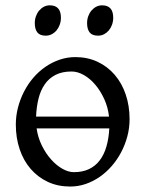

<svg xmlns="http://www.w3.org/2000/svg" viewBox="-20 -682 543 717"><path d="M116.7 -202.6Q121.6 -168.5 136.2 -138.7Q150.9 -108.9 170.7 -86.7Q190.4 -64.5 212.9 -51.8Q235.4 -39.1 255.9 -39.1Q288.1 -39.1 312.3 -50.5Q336.4 -62 352.5 -83.3Q368.7 -104.5 377.4 -134.8Q386.2 -165 388.2 -202.6ZM387.2 -246.6Q383.3 -281.2 369.4 -311.8Q355.5 -342.3 336.2 -365.2Q316.9 -388.2 293.5 -401.6Q270 -415 247.1 -415Q211.9 -415 187.3 -402.3Q162.6 -389.6 147 -366.9Q131.3 -344.2 123.8 -313.5Q116.2 -282.7 114.7 -246.6ZM463.9 -236.8Q463.9 -204.1 455.6 -172.9Q447.3 -141.6 432.6 -113.8Q418 -85.9 397.5 -62.3Q377 -38.6 352.3 -21.5Q327.6 -4.4 299.8 5.1Q272 14.6 242.2 14.6Q195.8 14.6 158.4 -2.9Q121.1 -20.5 94.5 -51.3Q67.9 -82 53.5 -124.5Q39.1 -167 39.1 -216.8Q39.1 -249 47.1 -280.3Q55.2 -311.5 69.6 -339.6Q84 -367.7 104.2 -391.4Q124.5 -415 149.2 -432.1Q173.8 -449.2 202.4 -459Q231 -468.8 261.2 -468.8Q307.1 -468.8 344.5 -451.2Q381.8 -433.6 408.4 -402.6Q435.1 -371.6 449.5 -329.1Q463.9 -286.6 463.9 -236.8ZM402.8 -615.7Q402.8 -602.1 398.4 -589.8Q394 -577.6 386.5 -568.6Q378.9 -559.6 368.7 -554.2Q358.4 -548.8 346.2 -548.8Q324.2 -548.8 314.7 -561Q305.2 -573.2 305.2 -595.7Q305.2 -609.4 309.6 -621.6Q314 -633.8 321.8 -642.8Q329.6 -651.9 339.6 -657Q349.6 -662.1 361.3 -662.1Q402.8 -662.1 402.8 -615.7ZM207.5 -615.7Q207.5 -602.1 203.1 -589.8Q198.7 -577.6 191.2 -568.6Q183.6 -559.6 173.3 -554.2Q163.1 -548.8 150.9 -548.8Q128.9 -548.8 119.4 -561Q109.9 -573.2 109.9 -595.7Q109.9 -609.4 114.3 -621.6Q118.7 -633.8 126.5 -642.8Q134.3 -651.9 144.3 -657Q154.3 -662.1 166 -662.1Q207.5 -662.1 207.5 -615.7Z"/></svg>

Font: Noto Serif Devanagari
Style: Bold
Weight: 700
Designer: Monotype Design Team
Foundry: Monotype Imaging Inc.
Version: Version 1.01